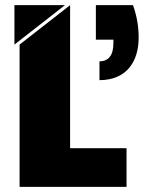

<svg xmlns="http://www.w3.org/2000/svg" viewBox="-20 -725 590 745"><path d="M36 -705V-552L232 -705ZM56 0H471V-150H252V-705L56 -552ZM352 -705V-571H420V-557C420 -509 400 -487 366 -487V-414C470 -414 518 -485 518 -579C518 -618 512 -661 496 -705Z"/></svg>

Font: Poppins STUK1
Style: Regular
Weight: 400
Designer: Jonny Pinhorn (original), Sammy Jo Hughes (modified version)
Foundry: Type Mafia
Version: Version 1.002;hotconv 1.0.109;makeotfexe 2.5.65596